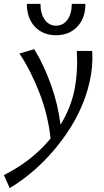

<svg xmlns="http://www.w3.org/2000/svg" viewBox="-73 -678 533 987"><path d="M65 -658H135Q135 -608 157 -577Q179 -546 215 -546Q252 -546 274 -577Q296 -608 296 -658H366Q366 -585 324.5 -541Q283 -497 215 -497Q147 -497 106 -541Q65 -585 65 -658ZM401 -416Q406 -337 388 -259Q353 -99 239.5 50Q126 199 -23 289L-53 222Q91 150 187 34Q174 -87 129.5 -201.5Q85 -316 27 -403L103 -425Q152 -346 189 -242.5Q226 -139 238 -37Q290 -121 309 -212Q328 -306 322 -416Z"/></svg>

Font: EauTestInfant Medium
Style: Italic
Weight: 500
Italic angle: -12°
Designer: Christian Thalmann (Catharsis Fonts)
Version: Version 0.001;PS 000.001;hotconv 1.0.88;makeotf.lib2.5.64775